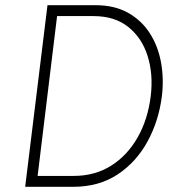

<svg xmlns="http://www.w3.org/2000/svg" viewBox="-20 -720 683 740"><path d="M77 0 163 -700H348Q421 -700 473 -671Q525 -642 557 -592.5Q589 -543 600.5 -480Q612 -417 604 -350Q592 -254 548.5 -174.5Q505 -95 433 -47.5Q361 0 262 0ZM125 -42H264Q346 -42 408.5 -81.5Q471 -121 510.5 -190.5Q550 -260 561 -350Q571 -434 549 -504Q527 -574 474.5 -616Q422 -658 340 -658H200Z"/></svg>

Font: Haskoy ExtraLight
Style: Italic
Weight: 200
Designer: Ertekin Erdin
Foundry: Ertekin Erdin
Version: Version 2.000; ttfautohint (v1.8.4.7-5d5b)